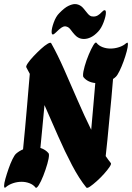

<svg xmlns="http://www.w3.org/2000/svg" viewBox="-50 -921 647 941"><path d="M29 -168Q44 -181 63 -189Q68 -238 73 -293Q78 -348 82.5 -400.5Q87 -453 90.5 -495Q94 -537 96 -559Q87 -576 79 -591Q76 -596 86.5 -611.5Q97 -627 114.5 -645.5Q132 -664 150.5 -681Q169 -698 183.5 -706.5Q198 -715 201 -709Q232 -654 264 -581.5Q296 -509 329.5 -431.5Q363 -354 397 -285Q403 -348 408 -409.5Q413 -471 417 -514Q379 -518 359 -543Q357 -545 357 -553Q357 -568 365 -596.5Q373 -625 385 -653.5Q397 -682 407.5 -699.5Q418 -717 423 -711Q434 -697 452.5 -690Q471 -683 491 -683Q513 -683 534 -690Q555 -697 568 -709Q573 -712 574 -712Q577 -712 577 -704Q577 -692 571 -669Q565 -646 555.5 -620Q546 -594 536 -573.5Q526 -553 518 -545Q512 -539 504 -534Q501 -492 496 -440.5Q491 -389 486 -336Q481 -283 476.5 -236Q472 -189 468 -156Q481 -137 493 -122Q497 -118 487 -103Q477 -88 460 -69Q443 -50 424 -33Q405 -16 391 -6.5Q377 3 373 -2Q338 -45 303 -111.5Q268 -178 234.5 -254.5Q201 -331 168 -406Q163 -350 157.5 -294.5Q152 -239 148 -196Q173 -188 188 -170Q190 -166 190 -161Q190 -146 182 -118Q174 -90 162.5 -60.5Q151 -31 140 -13.5Q129 4 124 -2Q113 -16 94.5 -23Q76 -30 56 -30Q34 -30 13.5 -23Q-7 -16 -21 -4Q-24 -1 -26 -1Q-30 -1 -30 -10Q-30 -22 -23.5 -45Q-17 -68 -8 -94Q1 -120 11 -140.5Q21 -161 29 -168ZM431 -766Q413 -747 395.5 -738.5Q378 -730 361 -730Q351 -730 342 -733Q328 -738 317 -750Q306 -762 297 -774.5Q288 -787 278 -790Q272 -792 268 -792Q261 -792 251 -785.5Q241 -779 224 -762Q214 -752 209 -752Q203 -752 203 -765Q203 -782 213.5 -811Q224 -840 240 -856Q266 -883 285 -892Q304 -901 317 -901Q327 -901 334 -898Q348 -893 358.5 -880.5Q369 -868 378.5 -856Q388 -844 398 -841Q401 -840 409 -840Q420 -840 430 -846Q440 -852 449 -862Q457 -871 463 -871Q469 -871 469 -859Q469 -842 458 -812.5Q447 -783 431 -766Z"/></svg>

Font: Ga Maamli
Style: Regular
Weight: 400
Designer: Afotey Clement Nii Odai, Ama Asantewa Diaka, David Abbey-Thompson
Foundry: Sorkin Type Co.
Version: Version 1.000; ttfautohint (v1.8.4.7-5d5b)